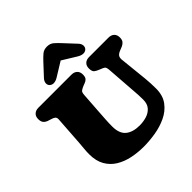

<svg xmlns="http://www.w3.org/2000/svg" viewBox="-244 -1108 1307 1307"><g transform="rotate(-45 410.0 -454.5)"><path d="M619.6 -210Q619.6 -232.9 618.4 -255.9Q617.2 -278.8 615.2 -301.3L599.6 -515.6Q597.7 -542 588.9 -548.6Q580.1 -555.2 557.1 -563.5Q532.7 -572.8 520.3 -582.8Q507.8 -592.8 507.8 -621.6Q507.8 -647.5 522.9 -661.6Q538.1 -675.8 563.5 -675.8H751Q776.4 -675.8 791.5 -661.6Q806.6 -647.5 806.6 -621.6Q806.6 -598.6 796.6 -586.9Q786.6 -575.2 772.2 -568.8Q757.8 -562.5 743.2 -557.1Q728.5 -551.8 718.5 -541.7Q708.5 -531.7 708.5 -512.2V-509.3L730 -302.2Q732.4 -277.3 733.6 -252.2Q734.9 -227.1 734.9 -202.1Q734.9 -134.8 702.6 -91.6Q670.4 -48.3 618.9 -23.9Q567.4 0.5 508.3 10Q449.2 19.5 395.5 19.5Q339.4 19.5 286.1 8.5Q232.9 -2.4 189.9 -28.3Q147 -54.2 121.6 -98.1Q96.2 -142.1 96.2 -207.5Q96.2 -233.9 98.9 -260Q101.6 -286.1 103.5 -312.5L117.7 -522V-524.9Q117.7 -540.5 107.9 -547.6Q98.1 -554.7 83.5 -558.6Q68.8 -562.5 54.2 -568.1Q39.6 -573.7 29.8 -585.9Q20 -598.1 20 -621.6Q20 -647.5 35.2 -661.6Q50.3 -675.8 75.7 -675.8H394Q419.4 -675.8 434.8 -661.6Q450.2 -647.5 450.2 -621.6Q450.2 -597.7 440.9 -586.9Q431.6 -576.2 416.5 -571Q401.4 -565.9 384.3 -557.6Q368.2 -549.8 363.5 -541.7Q358.9 -533.7 357.9 -516.1L347.2 -360.4Q345.2 -327.6 343 -295.2Q340.8 -262.7 340.8 -230Q340.8 -162.1 377.2 -132.3Q413.6 -102.5 478.5 -102.5Q513.7 -102.5 545.9 -112.3Q578.1 -122.1 598.9 -145.8Q619.6 -169.4 619.6 -210ZM592.3 -755.9Q592.3 -739.7 581.1 -729.7Q569.8 -719.7 554.2 -719.7Q543 -719.7 532.5 -723.6Q522 -727.5 512.2 -733.4L410.6 -795.9L309.1 -733.4Q299.8 -727.5 289.3 -723.6Q278.8 -719.7 267.6 -719.7Q252 -719.7 240.5 -729.5Q229 -739.3 229 -755.9Q229 -765.6 233.6 -774.9Q238.3 -784.2 244.6 -791L323.7 -876Q342.3 -896 361.8 -912.6Q381.3 -929.2 410.6 -929.2Q440.9 -929.2 459.7 -912.8Q478.5 -896.5 497.6 -876L576.7 -791Q583.5 -784.2 587.9 -774.9Q592.3 -765.6 592.3 -755.9Z"/></g></svg>

Font: Caprasimo
Style: Regular
Weight: 400
Designer: The DocRepair Project, Phaedra Charles, Flavia Zimbardi
Foundry: Google
Version: Version 1.001